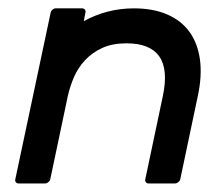

<svg xmlns="http://www.w3.org/2000/svg" viewBox="-20 -423 494 453"><path d="M173.8 -403.3Q177.7 -403.3 180.2 -400.4Q182.6 -397.5 181.6 -393.6L177.7 -373Q204.1 -387.7 233.9 -395.5Q263.7 -403.3 295.9 -403.3Q341.3 -403.3 374.5 -388.9Q407.7 -374.5 427 -347.9Q446.3 -321.3 451.7 -283Q457 -244.6 446.8 -196.8L405.3 0Q404.3 3.9 400.6 6.8Q397 9.8 393.1 9.8H330.1Q326.2 9.8 324 6.8Q321.8 3.9 322.8 0L364.3 -196.8Q377.4 -259.3 355.7 -290Q334 -320.8 278.3 -320.8Q245.1 -320.8 221.2 -309.8Q197.3 -298.8 180.7 -281Q164.1 -263.2 154.5 -241Q145 -218.8 140.1 -196.8L98.6 0Q97.7 3.9 94 6.8Q90.3 9.8 86.4 9.8H23.4Q19.5 9.8 17.3 6.8Q15.1 3.9 16.1 0L99.6 -393.6Q100.6 -397.5 104 -400.4Q107.4 -403.3 111.3 -403.3Z"/></svg>

Font: Fibel Nord
Style: Bold Italic
Weight: 700
Designer: Peter Wiegel
Foundry: Peter Wioegel
Version: Version 000.000